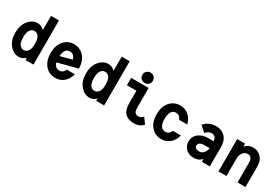

<svg xmlns="http://www.w3.org/2000/svg" viewBox="59 -1744 3983 2757"><g transform="rotate(30 2051.0 -366.0)"><path d="M287.6 -426.3Q241.2 -426.3 214.8 -379.9Q192.9 -340.3 192.9 -268.6Q192.9 -193.4 215.3 -155.3Q241.7 -110.8 289.6 -110.8Q335.9 -110.8 363.8 -155.3Q386.2 -191.9 386.2 -268.6Q386.2 -341.8 364.7 -380.4Q338.9 -426.3 287.6 -426.3ZM517.1 0H385.3V-38.6Q339.8 9.8 272.5 9.8Q188 9.8 122.1 -70.8Q61 -145.5 61 -268.6Q61 -391.6 122.1 -466.3Q188 -546.9 272.5 -546.9Q340.3 -546.9 385.3 -496.1V-732.4H517.1Z M1101.1 -177.7Q1086.4 -115.7 1049.8 -70.8Q983.9 9.8 878.9 9.8Q773.9 9.8 708 -70.8Q647 -145.5 647 -268.6Q647 -391.6 708 -466.3Q773.9 -546.9 878.9 -546.9Q983.9 -546.9 1049.8 -466.3Q1110.8 -391.6 1110.8 -275.4L786.1 -192.9Q792 -170.4 801.3 -155.3Q828.6 -110.8 880.4 -110.8Q929.7 -110.8 956.5 -155.3Q962.4 -165 966.8 -177.7ZM779.3 -293.5 969.7 -343.8Q964.8 -363.8 956.5 -379.9Q932.1 -426.3 878.9 -426.3Q825.7 -426.3 801.3 -381.8Q782.7 -348.1 779.3 -293.5Z M1459.5 -426.3Q1413.1 -426.3 1386.7 -379.9Q1364.7 -340.3 1364.7 -268.6Q1364.7 -193.4 1387.2 -155.3Q1413.6 -110.8 1461.4 -110.8Q1507.8 -110.8 1535.6 -155.3Q1558.1 -191.9 1558.1 -268.6Q1558.1 -341.8 1536.6 -380.4Q1510.7 -426.3 1459.5 -426.3ZM1689 0H1557.1V-38.6Q1511.7 9.8 1444.3 9.8Q1359.9 9.8 1293.9 -70.8Q1232.9 -145.5 1232.9 -268.6Q1232.9 -391.6 1293.9 -466.3Q1359.9 -546.9 1444.3 -546.9Q1512.2 -546.9 1557.1 -496.1V-732.4H1689Z M2335.9 -55.2Q2280.8 9.8 2184.6 9.8Q2085.4 9.8 2032.2 -47.4Q1984.9 -98.1 1984.9 -202.6V-415H1826.7V-537.1H2116.7V-210.4Q2116.7 -153.3 2134.8 -131.8Q2154.3 -108.9 2189.9 -108.9Q2232.9 -108.9 2267.1 -148.4ZM2031.2 -742.2Q2069.3 -742.2 2092.8 -717.8Q2118.7 -691.4 2118.7 -655.8Q2118.7 -619.1 2093.3 -594.2Q2067.9 -569.3 2031.2 -569.3Q1994.6 -569.3 1970.2 -593.3Q1943.8 -618.7 1943.8 -655.8Q1943.8 -692.9 1970.2 -717.8Q1996.1 -742.2 2031.2 -742.2Z M2858.9 -177.7Q2844.2 -115.7 2807.6 -70.8Q2741.7 9.8 2636.7 9.8Q2531.7 9.8 2465.8 -70.8Q2404.8 -145.5 2404.8 -268.6Q2404.8 -391.6 2465.8 -466.3Q2531.7 -546.9 2636.7 -546.9Q2741.7 -546.9 2807.6 -466.3Q2844.2 -421.4 2858.9 -359.4H2724.1Q2719.7 -370.6 2714.4 -379.9Q2687.5 -426.3 2636.7 -426.3Q2583.5 -426.3 2559.1 -381.8Q2536.6 -341.3 2536.6 -268.6Q2536.6 -191.4 2559.1 -155.3Q2587.4 -110.8 2638.2 -110.8Q2687.5 -110.8 2714.4 -155.3Q2720.2 -165 2724.6 -177.7Z M3440.9 0H3309.1V-48.8Q3260.3 9.8 3180.2 9.8Q3089.4 9.8 3040 -44.9Q2995.6 -94.2 2995.6 -157.7Q2995.6 -249.5 3072.3 -300.8Q3132.3 -340.8 3213.4 -340.8H3306.2Q3304.2 -377.4 3293.9 -392.6Q3271 -426.8 3228.5 -426.8Q3173.3 -426.8 3131.3 -375.5L3038.1 -460Q3116.7 -546.9 3231.4 -546.9Q3342.3 -546.9 3402.3 -464.8Q3440.9 -412.1 3440.9 -315.9ZM3308.1 -225.6H3214.8Q3169.9 -225.6 3144 -206.1Q3123.5 -190.4 3123.5 -162.1Q3123.5 -139.6 3145 -123Q3163.6 -108.9 3197.8 -108.9Q3240.7 -108.9 3266.6 -137.2Q3302.2 -176.3 3308.1 -225.6Z M3584.5 0V-537.1H3716.3V-487.3Q3766.1 -546.9 3849.1 -546.9Q3928.7 -546.9 3982.9 -489.3Q4032.7 -436.5 4032.7 -336.4V0H3900.9V-329.6Q3900.9 -380.4 3881.3 -403.3Q3860.4 -428.2 3827.6 -428.2Q3784.7 -428.2 3753.4 -395.5Q3716.3 -356.4 3716.3 -282.2V0Z"/></g></svg>

Font: Consola Mono
Style: Bold
Weight: 700
Monospace: yes
Designer: Wojciech Kalinowski "wmk69" (wmk69@o2.pl)
Foundry: Wojciech Kalinowski "wmk69" (wmk69@o2.pl)
Version: Version 2.1.0